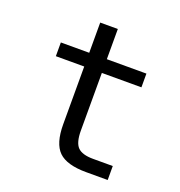

<svg xmlns="http://www.w3.org/2000/svg" viewBox="-110 -677 721 770"><g transform="rotate(20 250.0 -291.5)"><path d="M263.7 -583V-454.1H432.6V-395.5H263.7V-149.4Q263.7 -98.6 282.7 -79.1Q301.8 -59.6 348.6 -59.6H432.6V0H340.8Q257.8 0 223.1 -33.7Q188.5 -67.4 188.5 -149.4V-395.5H67.4V-454.1H188.5V-583Z"/></g></svg>

Font: BabelStone Shapes
Style: Regular
Weight: 400
Designer: Andrew West
Foundry: BabelStone
Version: Version 15.0.0 September 13, 2022